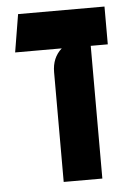

<svg xmlns="http://www.w3.org/2000/svg" viewBox="-47 -636 460 673"><g transform="rotate(-5 183.0 -300.0)"><path d="M150 0V-386Q150 -437 184 -467H20L42 -600H346V-467H286V0Z"/></g></svg>

Font: Karantina
Style: Bold
Weight: 700
Designer: Rony Koch
Foundry: Rony Koch
Version: Version 1.000; ttfautohint (v1.8.3)